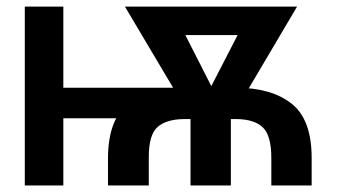

<svg xmlns="http://www.w3.org/2000/svg" viewBox="-20 -566 1044 586"><path d="M610.4 -298.3V-205.1H111.8V-298.3ZM173.3 -545.9V0H55.7V-545.9ZM434.1 0H309.6V-84Q310.1 -201.2 371.3 -249.5Q432.6 -297.9 541.5 -298.3H701.2Q809.1 -297.9 870.1 -249.5Q931.2 -201.2 931.2 -84V0H808.1V-84Q808.1 -152.3 782.2 -177.2Q756.3 -202.1 701.2 -202.6H541.5Q487.8 -202.1 460.7 -178.2Q433.6 -154.3 434.1 -84ZM810.5 -545.9V-459H455.6V-545.9ZM593.8 -242.7 750 -545.9H886.7L678.7 -193.8H609.9ZM501.5 -545.9 657.2 -239.7 639.6 -193.8H570.3L361.3 -545.9ZM684.6 -266.6V0H561.5V-266.6Z"/></svg>

Font: Inter Cardless Tabular Medium
Style: Regular
Weight: 500
Designer: Rasmus Andersson
Foundry: rsms
Version: Version 4.000;git-4fc901f